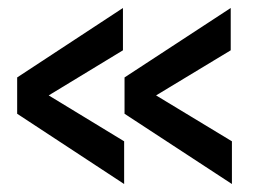

<svg xmlns="http://www.w3.org/2000/svg" viewBox="-20 -494 642 481"><path d="M291 -33V-140L102 -255L288 -368V-474L23 -300V-209ZM561 -33V-140L371 -255L558 -368V-474L292 -300V-209Z"/></svg>

Font: Ronzino Medium
Style: Regular
Weight: 500
Designer: Nunzio Mazzaferro
Foundry: Collletttivo
Version: Version 1.000;Glyphs 3.3 (3337)